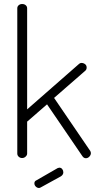

<svg xmlns="http://www.w3.org/2000/svg" viewBox="-20 -786 485 955"><path d="M283 91 183 146Q178 149 174 149Q165 149 158 142Q151 135 151 126Q151 115 161 111L267 50Q273 48 275 48Q284 48 289.5 55Q295 62 295 71Q295 83 283 91ZM404 -434 249 -299 429 -35Q432 -30 432 -24Q432 -15 424.5 -7Q417 1 407 1Q397 1 390 -9L214 -267L115 -181V-22Q115 -14 107.5 -7Q100 0 90 0Q80 0 73 -6.5Q66 -13 66 -22V-745Q66 -754 73 -760Q80 -766 90 -766Q101 -766 108 -760Q115 -754 115 -745V-242L373 -468Q378 -473 385 -473Q395 -473 403 -467Q411 -461 411 -450Q411 -440 404 -434Z"/></svg>

Font: Dosis
Style: Light
Weight: 300
Designer: Edgar Tolentino, Pablo Impallari, Igino Marini
Foundry: Edgar Tolentino, Pablo Impallari, Igino Marini
Version: Version 1.007